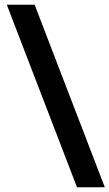

<svg xmlns="http://www.w3.org/2000/svg" viewBox="-20 -731 463 812"><path d="M305.7 61 8.8 -710.9H126.5L423.3 61Z"/></svg>

Font: Vazirmatn RD Medium
Style: Regular
Weight: 500
Designer: Saber Rastikerdar
Foundry: Saber Rastikerdar
Version: Version 33.003